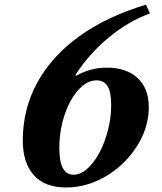

<svg xmlns="http://www.w3.org/2000/svg" viewBox="-20 -792 692 822"><path d="M262.5 10.5Q171.5 10.5 124.5 -42.5Q77.5 -95.5 77.5 -190.5Q77.5 -324 138.8 -437Q200 -550 317.8 -635.5Q435.5 -721 605 -772L622 -734.5Q530.5 -701.5 445.8 -631.5Q361 -561.5 302.5 -470.5L305 -467.5Q368.5 -502.5 436.5 -502.5Q521.5 -502.5 569.2 -457.8Q617 -413 617 -334Q617 -267 587.8 -205.2Q558.5 -143.5 508.5 -94.8Q458.5 -46 395 -17.8Q331.5 10.5 262.5 10.5ZM294 -44Q325 -44 354 -70Q383 -96 406 -139.2Q429 -182.5 442.5 -235.8Q456 -289 456 -343Q456 -397.5 440.8 -422.8Q425.5 -448 393 -448Q362 -448 333.5 -424.5Q305 -401 282.5 -360.2Q260 -319.5 247 -267.5Q234 -215.5 234 -158.5Q234 -44 294 -44Z"/></svg>

Font: Libre Caslon Text Bold
Style: Italic
Weight: 700
Italic angle: -22.583°
Designer: Pablo Impallari, Rodrigo Fuenzalida, Katja Schimmel
Foundry: Pablo Impallari, Rodrigo Fuenzalida
Version: Version 2.000